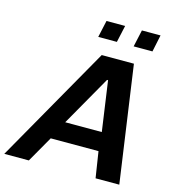

<svg xmlns="http://www.w3.org/2000/svg" viewBox="-161 -989 998 1095"><g transform="rotate(15 338.0 -441.5)"><path d="M-35 0 356 -688H546L644 0H504L480 -154H198L110 0ZM254 -264H470L428 -559H422ZM519 -783 541 -883H651L630 -783ZM310 -783 332 -883H442L420 -783Z"/></g></svg>

Font: Saira SemiBold
Style: Italic
Weight: 600
Italic angle: -12°
Designer: Hector Gatti with collaboration of the Omnibus-Type team
Foundry: Omnibus-Type
Version: Version 1.100; ttfautohint (v1.8.3)